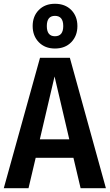

<svg xmlns="http://www.w3.org/2000/svg" viewBox="-23 -997 581 1017"><path d="M268 -740Q215 -740 182.5 -773.5Q150 -807 150 -859Q150 -911 182.5 -944Q215 -977 268 -977Q322 -977 354.5 -944Q387 -911 387 -859Q387 -807 354.5 -773.5Q322 -740 268 -740ZM268 -913Q225 -913 225 -859Q225 -805 268 -805Q312 -805 312 -859Q312 -913 268 -913ZM404 0 366 -161H166L128 0H-3L189 -691H347L538 0ZM188 -259H344L266 -592Z"/></svg>

Font: Fira Sans Condensed Medium
Style: Regular
Weight: 500
Width: 3
Designer: Carrois Corporate & Edenspiekermann AG
Foundry: Carrois Corporate GbR & Edenspiekermann AG
Version: Version 4.203;PS 004.203;hotconv 1.0.88;makeotf.lib2.5.64775